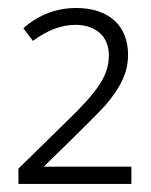

<svg xmlns="http://www.w3.org/2000/svg" viewBox="-20 -744 376 478"><path d="M307.1 -329.1H88.9C175.8 -413.6 226.1 -463.9 239.7 -479C252.9 -494.1 264.2 -508.8 272.9 -522.9C290.5 -551.3 298.8 -577.1 298.8 -607.9C298.8 -680.2 250.5 -724.1 169.9 -724.1C120.6 -724.1 76.7 -707.5 38.1 -673.8L62 -642.1C97.7 -668.9 132.8 -682.1 168 -682.1C218.3 -682.1 251 -653.3 251 -606.9C251 -556.6 225.6 -518.6 144 -439.9L25.9 -324.2V-286.1H307.1Z"/></svg>

Font: Open Sans 300
Style: Regular
Weight: 300
Foundry: Ascender Corporation
Version: Version 1.100;PS 001.100;hotconv 1.0.88;makeotf.lib2.5.64775